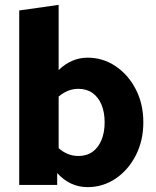

<svg xmlns="http://www.w3.org/2000/svg" viewBox="-20 -761 640 789"><path d="M59 -1V-718L221 -741V-473Q245 -497 275.5 -510.5Q306 -524 340 -524Q403 -524 455 -489Q507 -454 538 -394Q569 -334 569 -258Q569 -183 538 -122.5Q507 -62 455 -27Q403 8 340 8Q303 8 271.5 -7Q240 -22 215 -50V-1ZM302 -120Q336 -120 360 -137Q384 -154 397 -185.5Q410 -217 410 -258Q410 -300 397 -331Q384 -362 360 -379Q336 -396 302 -396Q279 -396 258.5 -387.5Q238 -379 221 -364V-152Q238 -137 258.5 -128.5Q279 -120 302 -120Z"/></svg>

Font: Red Hat Mono VF Light
Style: Regular
Weight: 300
Monospace: yes
Designer: Pentagram, MCKL
Foundry: Pentagram, MCKL
Version: Version 1.023